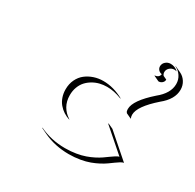

<svg xmlns="http://www.w3.org/2000/svg" viewBox="-140 -761 950 935"><g transform="rotate(30 335.0 -293.0)"><path d="M178.5 -26.4Q244.9 5.9 324.2 5.9Q356 5.9 384.8 1.1Q413.6 -3.7 434.9 -11.4Q456.3 -19 475 -28.6Q493.7 -38.1 508.1 -48.1Q522.5 -58.1 534.1 -66.7Q545.7 -75.2 556.3 -81.9Q566.9 -88.6 575 -90.8Q565.7 -99.1 535.4 -125.5Q505.1 -151.9 479.5 -174.3Q453.9 -196.8 448.2 -201.7L447.3 -205.1L477.3 -191.2L609.1 -75.9Q601.3 -74.7 591.2 -68.6Q581.1 -62.5 569.3 -53.8Q557.6 -45.2 543.2 -34.9Q528.8 -24.7 509.6 -14.6Q490.5 -4.6 468.6 3.5Q446.8 11.7 417 16.8Q387.2 22 354.2 22Q276.9 22 211.7 -8.5L181.6 -22.7ZM183.6 -244.1Q183.6 -274.7 195.4 -299.3Q207.3 -324 227.2 -339.4Q247.1 -354.7 271.7 -362.9Q296.4 -371.1 323.2 -371.1Q381.8 -371.1 439.5 -338.9L434.6 -339.1Q393.1 -355.5 353.5 -355.5Q332.5 -355.5 312.6 -350.5Q292.7 -345.5 275 -335.1Q257.3 -324.7 244.1 -310.2Q231 -295.7 223.3 -275Q215.6 -254.4 215.6 -230Q215.6 -195.3 230.5 -169.4Q245.4 -143.6 271.2 -127.4L273.7 -124.5Q254.4 -130.6 238.4 -141Q222.4 -151.4 210 -166.1Q197.5 -180.9 190.6 -200.9Q183.6 -220.9 183.6 -244.1ZM494.1 -313Q494.1 -360.6 581.1 -437.5Q637.7 -482.9 637.7 -535.2Q637.7 -559.8 624.5 -579.6Q611.3 -599.4 590.3 -608.2L594.2 -608.4L624.5 -594.5Q645 -585 657.5 -565.4Q669.9 -545.9 669.9 -521.5Q669.9 -467.8 612.1 -421.4Q526.1 -345.9 526.1 -299.1Q526.1 -288.3 530.5 -278.1L500.5 -292.2L496.1 -298.6Q494.1 -305.9 494.1 -313ZM525.6 -571.3Q525.6 -586.2 537.5 -596.8Q549.3 -607.4 565.4 -607.4Q589.8 -607.4 608.4 -590.1L605 -590.6Q599.9 -591.8 595.7 -591.8Q580.3 -591.8 569.1 -581.5Q557.9 -571.3 557.9 -557.4Q557.9 -547.1 564.5 -539.3L584.7 -529.8Q584.7 -518.8 576.3 -511.1Q567.9 -503.4 555.9 -503.4L525.9 -517.6V-519.5Q535.6 -519.5 543.6 -525.5Q551.5 -531.5 552.5 -542Q541.3 -543 533.4 -551.4Q525.6 -559.8 525.6 -571.3Z"/></g></svg>

Font: AgreloyOut1
Style: Medium
Weight: 400
Designer: gluk
Foundry: gluk
Version: Version 0.27